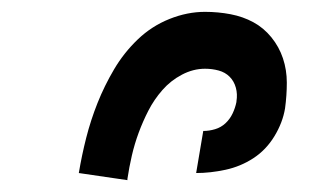

<svg xmlns="http://www.w3.org/2000/svg" viewBox="-20 -800 540 324"><path d="M195 -496 113 -508Q118 -538 125.5 -567.5Q133 -597 144.5 -626Q156 -655 172.5 -683Q189 -711 212.5 -733.5Q236 -756 266 -768Q296 -780 326 -780Q348 -780 369 -776Q390 -772 407.5 -762.5Q425 -753 438 -737Q451 -721 457.5 -701.5Q464 -682 464 -660.5Q464 -639 461 -617Q457 -593 443 -570Q429 -547 407.5 -533Q386 -519 360.5 -513.5Q335 -508 311 -508L323 -579Q333 -579 343 -582Q353 -585 360.5 -592Q368 -599 372.5 -608.5Q377 -618 379 -628V-629Q381 -641 378 -652Q375 -663 367.5 -670.5Q360 -678 349 -681Q338 -684 326 -684Q306 -684 287 -674Q268 -664 254 -648Q240 -632 230.5 -613.5Q221 -595 214 -576Q207 -557 202.5 -537.5Q198 -518 195 -498Z"/></svg>

Font: Iosevka Term Curly
Style: Bold Italic
Weight: 700
Italic angle: -9°
Designer: Belleve Invis
Foundry: Belleve Invis
Version: Version 32.3.0